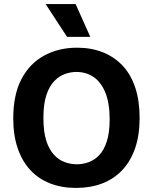

<svg xmlns="http://www.w3.org/2000/svg" viewBox="-20 -908 750 942"><path d="M353 14Q282 14 225 -8.5Q168 -31 128 -74.5Q88 -118 66.5 -181.5Q45 -245 45 -327Q45 -444 85.5 -520.5Q126 -597 197 -635.5Q268 -674 358 -674Q428 -674 484.5 -651.5Q541 -629 581.5 -586Q622 -543 643.5 -478.5Q665 -414 665 -330Q665 -245 643 -181Q621 -117 580 -73.5Q539 -30 481.5 -8Q424 14 353 14ZM357 -102Q385 -102 413 -111.5Q441 -121 465 -145Q489 -169 503.5 -212.5Q518 -256 518 -322Q518 -402 497 -453.5Q476 -505 439.5 -530Q403 -555 354 -555Q328 -555 300 -545.5Q272 -536 247.5 -511.5Q223 -487 208 -443Q193 -399 193 -329Q193 -263 206.5 -219.5Q220 -176 243.5 -150Q267 -124 296.5 -113Q326 -102 357 -102ZM309 -727 204 -888H351L423 -727Z"/></svg>

Font: Bricolage Grotesque 18pt
Style: Bold
Weight: 700
Designer: Mathieu Triay
Foundry: Atelier Triay
Version: Version 1.000;gftools[0.9.30]